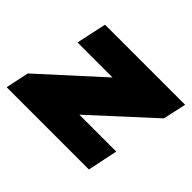

<svg xmlns="http://www.w3.org/2000/svg" viewBox="-142 -645 810 810"><g transform="rotate(45 262.5 -240.0)"><path d="M-8 -104 257 -345H48L77 -480H555L532 -376L269 -135H489L461 0H-30Z"/></g></svg>

Font: Prompt ExtraBold
Style: Italic
Weight: 800
Italic angle: -12°
Designer: Katatrad Team
Foundry: CadsonDemak
Version: Version 1.001